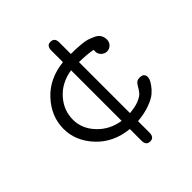

<svg xmlns="http://www.w3.org/2000/svg" viewBox="-183 -662 891 891"><g transform="rotate(-45 262.5 -216.5)"><path d="M47.9 -214.8Q47.9 -295.9 107.4 -360.8Q167 -425.8 265.1 -436V-512.2Q265.1 -544.4 291 -543.9Q317.9 -543.9 317.9 -513.2V-437Q339.8 -437 348.9 -436.5Q357.9 -436 383.1 -434.1Q408.2 -432.1 421.6 -427.5Q435.1 -422.9 451.4 -415.5Q467.8 -408.2 475.8 -395.5Q483.9 -382.8 483.9 -366Q483.9 -349.1 472.4 -337.6Q460.9 -326.2 444.8 -326.2Q429.7 -326.2 417.7 -337.6Q405.8 -349.1 405.8 -365.2Q405.8 -372.1 407.2 -375Q385.3 -381.8 317.9 -383.8V-48.8Q355 -51.8 379.4 -61.8Q403.8 -71.8 413.8 -84Q423.8 -96.2 429.9 -107.7Q436 -119.1 443.6 -126.5Q451.2 -133.8 463.9 -133.8H466.8Q494.6 -133.8 495.1 -108.9Q495.1 -105 492.7 -96.4Q490.2 -87.9 479 -71.5Q467.8 -55.2 450.9 -40.5Q434.1 -25.9 398.9 -12.9Q363.8 0 317.9 3.9V79.1Q317.9 111.3 291 110.8Q265.1 110.8 265.1 79.1V2.9Q168 -6.8 107.9 -71.3Q47.9 -135.7 47.9 -214.8ZM108.9 -214.8Q108.9 -154.8 153.6 -107.9Q198.2 -61 265.1 -50.8V-382.8Q194.3 -371.6 151.6 -323.7Q108.9 -275.9 108.9 -214.8Z"/></g></svg>

Font: CMU Typewriter Text
Style: Light
Weight: 200
Version: Version 0.7.0